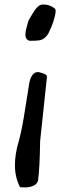

<svg xmlns="http://www.w3.org/2000/svg" viewBox="-20 -713 330 842"><path d="M68 108Q25 27 64 -100Q77 -148 90.5 -236.5Q104 -325 109 -352Q119 -397 147 -397Q152 -397 169.5 -391Q187 -385 186 -377L156 -94Q154 31 147 76Q147 77 146.5 80Q146 83 142.5 88.5Q139 94 133 98Q127 102 116 105.5Q105 109 90 109ZM110 -534Q100 -537 95.5 -544Q91 -551 91.5 -562Q92 -573 94 -582.5Q96 -592 100 -605Q104 -618 105 -623Q126 -661 139 -676.5Q152 -692 165 -693Q197 -695 221 -675Q227 -670 221 -644Q215 -618 207 -599Q196 -574 192 -566Q188 -558 177 -548Q166 -538 151.5 -536Q137 -534 110 -534Z"/></svg>

Font: Excalifont
Style: Regular
Weight: 400
Designer: Your Own Font Foundry (Virgil); Ján Filípek / DizajnDesign (Excalifont, modifications)
Foundry: Your Own Font Foundry (Virgil); Ján Filípek / DizajnDesign (Excalifont, modifications)
Version: Version 1.000;Glyphs 3.2 (3227)